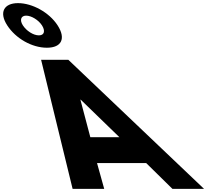

<svg xmlns="http://www.w3.org/2000/svg" viewBox="-492 -1207 1324 1227"><path d="M-445.9 -1045C-391.5 -961 -288.2 -902 -192.2 -902C-98.2 -902 -69.5 -961 -123.9 -1045C-177.6 -1128 -285.8 -1187 -376.8 -1187C-466.8 -1187 -499.6 -1128 -445.9 -1045ZM-345.9 -1045C-367.9 -1079 -358 -1107 -325 -1107C-291 -1107 -245.9 -1079 -223.9 -1045C-201.2 -1010 -208.4 -981 -243.4 -981C-279.4 -981 -323.2 -1010 -345.9 -1045ZM-55.4 -825H-229.4L-28 0H174L128.1 -165H442.1L610 0H812ZM271.3 -330H85.3L21.8 -570H23.8Z"/></svg>

Font: Hussar
Style: BdOpOblSeven
Weight: 700
Foundry: Cannot Into Space Fonts
Version: Version 2.00